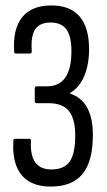

<svg xmlns="http://www.w3.org/2000/svg" viewBox="-20 -681 393 707"><path d="M167 6Q119 6 87 -13Q55 -32 40.5 -69.5Q26 -107 29 -162Q29 -167 31 -168.5Q33 -170 36 -170H89Q94 -170 94 -162Q91 -109 110 -83Q129 -57 169 -57Q216 -57 236.5 -86Q257 -115 257 -182Q257 -244 233.5 -272.5Q210 -301 160 -301H114Q108 -301 108 -309V-354Q108 -363 114 -363H152Q198 -363 220.5 -395.5Q243 -428 243 -492Q243 -548 224.5 -573Q206 -598 166 -598Q126 -598 109.5 -573Q93 -548 97 -493Q97 -484 91 -484H39Q35 -484 33.5 -486Q32 -488 32 -492Q27 -575 62 -618Q97 -661 169 -661Q238 -661 273 -620.5Q308 -580 308 -500Q308 -442 289.5 -399.5Q271 -357 237 -338V-337Q280 -323 301 -284.5Q322 -246 322 -184Q322 -87 284 -40.5Q246 6 167 6Z"/></svg>

Font: Sofia Sans Extra Condensed
Style: Regular
Weight: 400
Designer: Botio Nikoltchev, Ani Petrova
Foundry: lettersoup
Version: Version 4.101